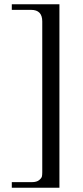

<svg xmlns="http://www.w3.org/2000/svg" viewBox="-20 -712 385 895"><path d="M257 163H35V137H129Q151 137 162.5 127.5Q174 118 175.5 110Q177 102 177 91V-612Q177 -666 125 -666H35V-692H257Z"/></svg>

Font: GFS Artemisia
Style: Regular
Weight: 400
Designer: Takis Katsoulidis and George D. Matthiopoulos
Foundry: Takis Katsoulidis and George D. Matthiopoulos
Version: Version 1.0